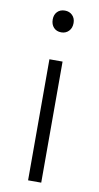

<svg xmlns="http://www.w3.org/2000/svg" viewBox="-87 -794 430 834"><g transform="rotate(10 128.5 -377.0)"><path d="M100 0V-534H158V0ZM130 -658Q109 -658 96.5 -671.5Q84 -685 84 -707Q84 -728 96.5 -741Q109 -754 130 -754Q150 -754 163 -741Q176 -728 176 -707Q176 -685 163 -671.5Q150 -658 130 -658Z"/></g></svg>

Font: Noto Sans TC Thin Light
Style: Regular
Weight: 300
Version: Version 2.004-H2;hotconv 1.0.118;makeotfexe 2.5.65603